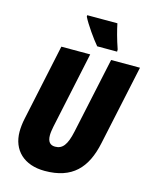

<svg xmlns="http://www.w3.org/2000/svg" viewBox="-136 -1019 895 1118"><g transform="rotate(15 312.0 -460.0)"><path d="M351 -770H471V-783C451 -841 438 -890 430 -930H248V-921C268 -880 321 -805 351 -770ZM243 10C408 10 488 -75 521 -232L624 -714H450L352 -256C334 -172 309 -142 265 -142C235 -142 219 -160 219 -199C219 -214 222 -233 226 -253L324 -714H150L52 -253C46 -226 43 -196 43 -174C43 -62 118 10 243 10Z"/></g></svg>

Font: Noto Sans Condensed Black
Style: Italic
Weight: 900
Width: 3
Italic angle: -12°
Designer: Monotype Design Team
Foundry: Monotype Imaging Inc.
Version: Version 2.013